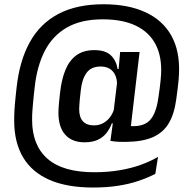

<svg xmlns="http://www.w3.org/2000/svg" viewBox="-20 -686 885 879"><path d="M367 -34.5Q310 -34.5 278.8 -69.2Q247.5 -104 247.5 -170Q247.5 -174.5 247.8 -180Q248 -185.5 248.5 -194.8Q249 -204 250.5 -220Q252 -236 255 -261.5Q261.5 -322 279.5 -365.8Q297.5 -409.5 329.8 -433Q362 -456.5 412 -456.5Q462.5 -456.5 487.2 -433Q512 -409.5 518.5 -370H542.5L515.5 -284Q516 -287.5 516 -290.8Q516 -294 516 -297Q516 -324.5 507 -343.2Q498 -362 481.2 -371.8Q464.5 -381.5 441 -381.5Q397.5 -381.5 376.5 -352.8Q355.5 -324 350 -274Q347 -248.5 345.5 -232.8Q344 -217 343.5 -208Q343 -199 342.8 -194.2Q342.5 -189.5 342.5 -186Q342.5 -149 359.8 -130.5Q377 -112 410.5 -112Q432.5 -112 450.8 -121.5Q469 -131 482.5 -148Q496 -165 502.5 -187.5L513.5 -121.5H492Q482.5 -96 467 -76.5Q451.5 -57 427.2 -45.8Q403 -34.5 367 -34.5ZM572.5 -52 485.5 -41 500 -147.5 498.5 -163 519 -333 521 -347 529.5 -442.5 530 -448H619ZM485.5 -41 554 -110Q563.5 -109.5 570.8 -109Q578 -108.5 590.5 -108.5Q643.5 -108.5 669 -138.8Q694.5 -169 704 -232Q708.5 -260 711.2 -282.2Q714 -304.5 715.5 -320.8Q717 -337 717.5 -347Q721.5 -426 692.8 -482Q664 -538 603.2 -567.8Q542.5 -597.5 450.5 -597.5Q351 -597.5 285.8 -559.8Q220.5 -522 185 -452.8Q149.5 -383.5 139 -288.5Q136 -262.5 134 -243Q132 -223.5 130.8 -208.5Q129.5 -193.5 128.5 -181.2Q127.5 -169 127.2 -158.5Q127 -148 127 -137Q127 -21 197.5 40.8Q268 102.5 411 102.5Q475 102.5 528.8 93.2Q582.5 84 626.2 68Q670 52 703.5 32L691 110Q656 128 614 142.2Q572 156.5 520.5 164.5Q469 172.5 405.5 172.5Q287.5 172.5 207.2 137.8Q127 103 86 34.8Q45 -33.5 45 -133.5Q45 -145.5 45.2 -157.2Q45.5 -169 46.2 -181.8Q47 -194.5 48.2 -209.8Q49.5 -225 51.5 -243.8Q53.5 -262.5 56 -285.5Q69.5 -408.5 116.8 -493.5Q164 -578.5 247.8 -622.5Q331.5 -666.5 453.5 -666.5Q566.5 -666.5 645.5 -630.2Q724.5 -594 764.2 -523.2Q804 -452.5 799.5 -348.5Q799 -337 797.8 -321.5Q796.5 -306 793.8 -283.8Q791 -261.5 786.5 -228.5Q777.5 -163 752 -120.8Q726.5 -78.5 679.8 -58Q633 -37.5 559 -36.5Q539.5 -36 521.2 -37Q503 -38 485.5 -41Z"/></svg>

Font: Anek Devanagari Medium Medium
Style: Regular
Weight: 500
Version: Version 1.003